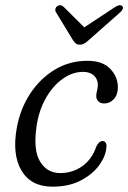

<svg xmlns="http://www.w3.org/2000/svg" viewBox="-20 -691 481 720"><path d="M291.5 -421.5Q251.5 -421.5 214.8 -395.2Q178 -369 151.8 -322.8Q125.5 -276.5 117 -217Q104 -127.5 130.5 -84.8Q157 -42 205.5 -42Q252.5 -42 288.8 -68Q325 -94 341 -141Q350.5 -162 365 -162Q372 -162 376.2 -155.8Q380.5 -149.5 379 -138.5Q377 -106.5 352.5 -72.2Q328 -38 283.5 -14.5Q239 9 176.5 9Q96 9 60.2 -52Q24.5 -113 43.5 -214.5Q56.5 -283.5 93.2 -339.8Q130 -396 185 -429.5Q240 -463 308 -463Q365 -463 393.8 -432.5Q422.5 -402 422 -362.5Q421.5 -334.5 406.5 -318.8Q391.5 -303 371 -303Q357 -303 348.8 -311Q340.5 -319 341 -332Q341 -340 343.8 -350.5Q346.5 -361 347 -372Q347 -394 332.2 -407.8Q317.5 -421.5 291.5 -421.5ZM315.5 -543Q305.5 -533.5 297.2 -528.5Q289 -523.5 279.5 -523.5Q269.5 -523.5 263.5 -528.5Q257.5 -533.5 252 -543L190 -645Q186 -652 188 -658.5Q190 -665 194.5 -668Q207 -676 218.5 -665.5L296 -588.5L413 -665.5Q430 -676 438.5 -668Q446.5 -659.5 431 -645Z"/></svg>

Font: Fraunces 9pt S100 Light
Style: Italic
Weight: 300
Italic angle: -16°
Version: Version 1.000; ttfautohint (v1.8.3)